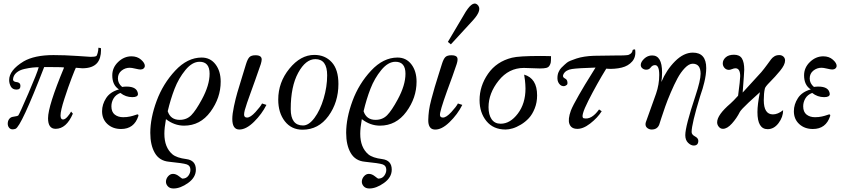

<svg xmlns="http://www.w3.org/2000/svg" viewBox="-20 -728 4801 1091"><path d="M553 -456Q554 -452 554 -444Q554 -396 532 -370Q506 -340 448 -340L411 -343Q407 -336 387.5 -285.5Q368 -235 346 -167Q324 -99 324 -72Q324 -49 338 -49Q350 -49 364 -65.5Q378 -82 384 -94L394 -82Q357 4 296 4Q253 4 253 -56Q253 -126 344 -344Q344 -347 257 -347H231Q100 -8 68 4Q59 7 52 7Q39 7 31.5 -2.5Q24 -12 24 -25Q24 -41 32 -51.5Q40 -62 52 -64Q80 -68 84 -72Q91 -81 141.5 -198Q192 -315 200 -346Q183 -346 164 -344Q145 -342 118 -336Q91 -330 73.5 -315Q56 -300 54 -278Q54 -269 60.5 -265.5Q67 -262 75 -261.5Q83 -261 89.5 -256Q96 -251 96 -239Q96 -219 74 -219Q51 -219 41.5 -236.5Q32 -254 32 -273Q32 -329 114 -379Q176 -415 284 -415Q347 -415 420 -410Q493 -405 495 -405Q518 -405 526 -409Q531 -411 535 -427Q539 -443 539 -454Q539 -457 541 -457Q542 -457 545 -456Q548 -455 550 -455Q553 -455 553 -456Z M803 -354Q803 -345 796 -339Q789 -333 778 -333Q770 -333 749 -338Q728 -343 717 -343Q691 -343 670.5 -326.5Q650 -310 650 -282Q650 -254 674 -234Q685 -236 699 -236Q760 -236 764 -194Q764 -176 732 -176Q694 -176 664 -200Q638 -190 625.5 -169Q613 -148 613 -124Q613 -92 632 -77Q651 -62 680 -62Q701 -62 719 -66Q737 -70 747.5 -74Q758 -78 760 -78Q769 -78 766 -68Q742 5 668 5Q621 5 590.5 -23Q560 -51 560 -96Q560 -135 583 -170.5Q606 -206 656 -220Q618 -244 618 -300Q618 -344 651.5 -376Q685 -408 727 -408Q760 -408 781.5 -389Q803 -370 803 -354Z M1234 -264Q1234 -172 1176 -93Q1118 -14 1026 -14Q971 -14 923 -51Q914 -1 914 32Q914 110 960 149Q984 169 1039 176Q1093 183 1093 236Q1093 280 1049 311.5Q1005 343 966 343Q945 343 934 331Q923 319 923 305Q923 288 935 274Q947 260 963 260Q980 260 997 273.5Q1014 287 1016 287Q1038 287 1050 271Q1062 255 1062 237Q1062 213 1041 206Q1020 199 940 191Q886 186 860 141.5Q834 97 834 27Q834 -57 870 -154.5Q906 -252 975.5 -326.5Q1045 -401 1126 -401Q1175 -401 1204.5 -362.5Q1234 -324 1234 -264ZM1114 -377Q1072 -377 1033.5 -330Q995 -283 972 -223.5Q949 -164 933 -96Q949 -47 1001 -47Q1041 -47 1067 -73.5Q1093 -100 1127 -163Q1171 -244 1171 -309Q1171 -377 1114 -377Z M1494 -132Q1468 -80 1423.5 -36Q1379 8 1340 8Q1300 8 1300 -52Q1300 -80 1309.5 -124.5Q1319 -169 1328.5 -201.5Q1338 -234 1355.5 -290.5Q1373 -347 1378 -364Q1387 -393 1397.5 -403.5Q1408 -414 1432 -414Q1467 -414 1467 -390Q1467 -381 1462 -364Q1447 -320 1430 -272.5Q1413 -225 1403 -197.5Q1393 -170 1384 -144Q1375 -118 1371 -102.5Q1367 -87 1367 -77Q1367 -60 1384 -60Q1403 -60 1431.5 -91Q1460 -122 1469 -140Z M1903 -251Q1903 -147 1846.5 -69Q1790 9 1699 9Q1636 9 1598.5 -39Q1561 -87 1561 -162Q1561 -260 1624.5 -338Q1688 -416 1766 -416Q1827 -416 1865 -374.5Q1903 -333 1903 -251ZM1702 -15Q1735 -15 1767 -58Q1799 -101 1819 -168Q1839 -235 1839 -300Q1839 -392 1772 -392Q1717 -392 1674.5 -314.5Q1632 -237 1632 -108Q1632 -15 1702 -15Z M2347 -264Q2347 -172 2289 -93Q2231 -14 2139 -14Q2084 -14 2036 -51Q2027 -1 2027 32Q2027 110 2073 149Q2097 169 2152 176Q2206 183 2206 236Q2206 280 2162 311.5Q2118 343 2079 343Q2058 343 2047 331Q2036 319 2036 305Q2036 288 2048 274Q2060 260 2076 260Q2093 260 2110 273.5Q2127 287 2129 287Q2151 287 2163 271Q2175 255 2175 237Q2175 213 2154 206Q2133 199 2053 191Q1999 186 1973 141.5Q1947 97 1947 27Q1947 -57 1983 -154.5Q2019 -252 2088.5 -326.5Q2158 -401 2239 -401Q2288 -401 2317.5 -362.5Q2347 -324 2347 -264ZM2227 -377Q2185 -377 2146.5 -330Q2108 -283 2085 -223.5Q2062 -164 2046 -96Q2062 -47 2114 -47Q2154 -47 2180 -73.5Q2206 -100 2240 -163Q2284 -244 2284 -309Q2284 -377 2227 -377Z M2607 -132Q2580 -78 2534 -33.5Q2488 11 2449 8Q2431 7 2422 -7Q2413 -21 2413.5 -46.5Q2414 -72 2417.5 -99Q2421 -126 2431.5 -165.5Q2442 -205 2450.5 -234Q2459 -263 2472 -303.5Q2485 -344 2491 -364Q2500 -393 2510.5 -403.5Q2521 -414 2545 -414Q2570 -414 2577 -403Q2584 -392 2575 -364Q2554 -301 2520 -210Q2478 -93 2480 -74Q2481 -60 2497 -60Q2516 -60 2544.5 -91Q2573 -122 2582 -140ZM2691 -703Q2725 -675 2667 -612L2542 -476L2525 -490L2615 -642Q2662 -726 2691 -703Z M3111 -409V-402Q3111 -382 3109.5 -373Q3108 -364 3102 -354.5Q3096 -345 3083.5 -342Q3071 -339 3048 -339Q3034 -339 3001.5 -340.5Q2969 -342 2957 -342Q2871 -342 2813.5 -270Q2756 -198 2756 -119Q2756 -76 2773.5 -50.5Q2791 -25 2825 -25Q2879 -25 2922.5 -82.5Q2966 -140 2966 -225Q2966 -237 2965 -249.5Q2964 -262 2963 -271.5Q2962 -281 2960.5 -289Q2959 -297 2959 -300L2958 -304Q3032 -283 3032 -186Q3032 -146 3018.5 -112Q3005 -78 2985 -56.5Q2965 -35 2940 -20Q2915 -5 2893 1.5Q2871 8 2853 8Q2783 8 2744 -40Q2705 -88 2705 -159Q2705 -239 2753 -308.5Q2801 -378 2889 -400Q2928 -410 3053 -410Q3069 -410 3089 -409.5Q3109 -409 3111 -409Z M3589 -446Q3595 -405 3572.5 -379Q3550 -353 3513 -344Q3493 -339 3471 -337.5Q3449 -336 3437 -337L3425 -338Q3372 -252 3323.5 -156.5Q3275 -61 3297 -56Q3341 -46 3384 -106L3399 -96Q3376 -59 3333.5 -26Q3291 7 3255 4Q3225 2 3215.5 -24Q3206 -50 3224 -100Q3235 -128 3270 -189Q3305 -250 3335 -297L3364 -344Q3265 -341 3231 -336Q3195 -331 3182 -307Q3173 -290 3192 -281Q3202 -276 3204 -263Q3206 -250 3201 -246Q3190 -237 3179.5 -238.5Q3169 -240 3163 -246Q3148 -260 3147.5 -281.5Q3147 -303 3154 -318.5Q3161 -334 3169 -342Q3189 -362 3201.5 -372Q3214 -382 3255.5 -395.5Q3297 -409 3355 -411Q3386 -412 3425.5 -412Q3465 -412 3499 -413Q3503 -413 3513.5 -413Q3524 -413 3528.5 -413.5Q3533 -414 3541 -414.5Q3549 -415 3553.5 -417Q3558 -419 3563 -422.5Q3568 -426 3571 -431.5Q3574 -437 3575 -444Q3576 -445 3577.5 -445.5Q3579 -446 3583 -447Q3587 -448 3589 -446Z M3958 -180Q3910 -23 3910 22Q3910 37 3929 47Q3948 57 3948 72Q3948 99 3922 99Q3906 99 3890 83.5Q3874 68 3874 40Q3874 -10 3932 -184Q3961 -271 3961 -309Q3961 -366 3916 -366Q3895 -366 3871.5 -341.5Q3848 -317 3829.5 -282.5Q3811 -248 3791.5 -202.5Q3772 -157 3760 -122.5Q3748 -88 3737 -54.5Q3726 -21 3726 -20Q3715 8 3683 8Q3670 8 3659 0Q3648 -8 3648 -22Q3648 -28 3650 -34L3708 -196Q3726 -248 3726 -302Q3726 -358 3702 -358Q3687 -358 3677 -344Q3668 -332 3652 -332Q3640 -332 3630.5 -339.5Q3621 -347 3621 -359Q3621 -376 3640.5 -394.5Q3660 -413 3686 -413Q3742 -413 3742 -317Q3742 -286 3738 -262Q3767 -331 3816 -380Q3865 -429 3917 -429Q3993 -429 3993 -341Q3993 -323 3990 -301.5Q3987 -280 3982 -260Q3977 -240 3972.5 -224.5Q3968 -209 3963 -195.5Q3958 -182 3958 -180Z M4430 -102Q4430 -63 4404 -28.5Q4378 6 4342 6Q4284 6 4284 -91Q4284 -134 4298 -204Q4276 -185 4233.5 -145Q4191 -105 4184 -92Q4166 -56 4139 -26Q4112 4 4088 4Q4074 4 4064.5 -7.5Q4055 -19 4055 -33Q4055 -75 4131 -140Q4147 -154 4174 -184Q4186 -274 4186 -295Q4186 -340 4159 -340Q4151 -340 4140 -335.5Q4129 -331 4122 -331Q4107 -331 4097 -342Q4087 -353 4087 -368Q4087 -387 4103.5 -402Q4120 -417 4151 -417Q4183 -417 4196 -395.5Q4209 -374 4209 -332Q4209 -319 4200 -202Q4297 -308 4306 -318Q4322 -337 4338 -359Q4354 -381 4361.5 -391Q4369 -401 4380.5 -408Q4392 -415 4408 -415Q4422 -415 4431.5 -406.5Q4441 -398 4441 -384Q4441 -360 4412.5 -325.5Q4384 -291 4355.5 -262.5Q4327 -234 4326 -224Q4320 -198 4320 -159Q4320 -78 4372 -78Q4400 -78 4430 -102Z M4734 -354Q4734 -345 4727 -339Q4720 -333 4709 -333Q4701 -333 4680 -338Q4659 -343 4648 -343Q4622 -343 4601.5 -326.5Q4581 -310 4581 -282Q4581 -254 4605 -234Q4616 -236 4630 -236Q4691 -236 4695 -194Q4695 -176 4663 -176Q4625 -176 4595 -200Q4569 -190 4556.5 -169Q4544 -148 4544 -124Q4544 -92 4563 -77Q4582 -62 4611 -62Q4632 -62 4650 -66Q4668 -70 4678.5 -74Q4689 -78 4691 -78Q4700 -78 4697 -68Q4673 5 4599 5Q4552 5 4521.5 -23Q4491 -51 4491 -96Q4491 -135 4514 -170.5Q4537 -206 4587 -220Q4549 -244 4549 -300Q4549 -344 4582.5 -376Q4616 -408 4658 -408Q4691 -408 4712.5 -389Q4734 -370 4734 -354Z"/></svg>

Font: GFS BodoniClassic
Style: Regular
Weight: 400
Designer: George D. Matthiopoulos
Foundry: George D. Matthiopoulos
Version: Macromedia Fontographer 4.1.5 140901